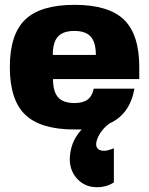

<svg xmlns="http://www.w3.org/2000/svg" viewBox="-20 -529 620 801"><path d="M454.1 89.8 455.1 91.8V231.9Q424.8 252 384.8 252Q342.3 252 313.2 227.5Q284.2 203.1 275.1 167.5Q266.1 131.8 277.3 88.9Q288.6 45.9 320.8 11.2H291Q149.4 11.2 85.2 -50.5Q21 -112.3 21 -249Q21 -385.7 85.2 -447.3Q149.4 -508.8 291 -508.8Q432.6 -508.8 496.8 -447.3Q561 -385.7 561 -249V-199.2H201.2Q201.2 -147 222.4 -123Q243.7 -99.1 291 -99.1Q326.2 -99.1 345.5 -113.5Q364.7 -127.9 371.1 -159.2H541Q521.5 -51.8 437 -14.2Q399.9 13.7 386.2 49.8Q373 84.5 394.5 96.2Q402.3 100.1 414.1 100.1Q422.4 100.1 432.4 97.4Q442.4 94.7 448.2 92.3ZM200.2 -299.8H379.9Q379.9 -352.1 358.6 -376Q337.4 -399.9 290 -399.9Q242.7 -399.9 221.4 -376Q200.2 -352.1 200.2 -299.8Z"/></svg>

Font: Fivo Sans Heavy
Style: Regular
Weight: 900
Designer: Alexander Slobzheninov
Foundry: Alexander Slobzheninov
Version: 1.0